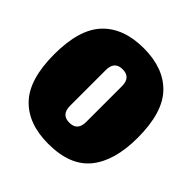

<svg xmlns="http://www.w3.org/2000/svg" viewBox="-206 -961 1144 1144"><g transform="rotate(45 366.0 -389.0)"><path d="M14 -389Q14 -600 105.5 -696Q197 -792 366 -792Q535 -792 626.5 -696Q718 -600 718 -389Q718 -194 633.5 -90Q549 14 366 14Q197 14 105.5 -82Q14 -178 14 -389ZM434 -238V-540Q434 -614 366 -614Q298 -614 298 -540V-238Q298 -164 366 -164Q434 -164 434 -238Z"/></g></svg>

Font: Alfa Slab One
Style: Regular
Weight: 400
Designer: JM Sole
Foundry: JM Sole
Version: Version 2.000